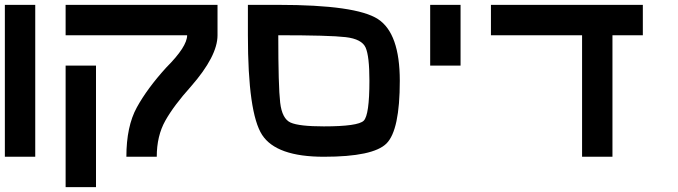

<svg xmlns="http://www.w3.org/2000/svg" viewBox="-20 -645 2790 790"><path d="M125 -625V0H0V-625Z M375 -375V125H250V-375ZM250 -500V-625H875V-500Q875 -414.1 765.6 -289.1Q695.3 -210.9 660.2 -148.4Q625 -85.9 625 0H500Q500 -125 543 -203.1Q585.9 -281.2 664.1 -367.2Q750 -453.1 750 -500Z M1500 -312.5Q1500 -414.1 1484.4 -449.2Q1468.8 -484.4 1402.3 -492.2Q1335.9 -500 1125 -500Q1125 -289.1 1132.8 -222.7Q1140.6 -156.2 1175.8 -140.6Q1210.9 -125 1312.5 -125Q1453.1 -125 1476.6 -148.4Q1500 -171.9 1500 -312.5ZM1312.5 0Q1117.2 0 1058.6 -89.8Q1000 -179.7 1000 -500V-625H1125Q1445.3 -625 1535.2 -566.4Q1625 -507.8 1625 -312.5Q1625 -109.4 1570.3 -54.7Q1515.6 0 1312.5 0Z M1875 -625V-375H1750V-625Z M2625 -625V-500H2500V0H2375V-500H2000V-625Z"/></svg>

Font: CraftyPE
Style: Regular
Weight: 400
Designer: Erek Butcher
Foundry: Haunted Coop
Version: Version 0.018;April 4, 2024;FontCreator 15.0.0.2962 64-bit